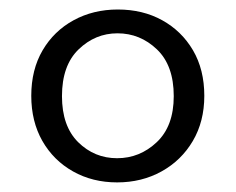

<svg xmlns="http://www.w3.org/2000/svg" viewBox="-20 -729 496 404"><path d="M226.5 -345.2Q174.7 -345.2 133.7 -368.3Q92.7 -391.3 69.2 -432.3Q45.8 -473.4 45.8 -527.4Q45.8 -582.5 69.7 -623.2Q93.5 -663.8 134.9 -686.4Q176.3 -709 227.9 -709Q280.5 -709 321.3 -686.4Q362.2 -663.8 386.1 -623.2Q409.9 -582.5 409.9 -527.4Q409.9 -473.4 385.7 -432.3Q361.5 -391.3 319.9 -368.3Q278.2 -345.2 226.5 -345.2ZM226.4 -396.1Q274.1 -396.1 309.8 -429.8Q345.6 -463.6 345.6 -526.7Q345.6 -591.3 310.2 -625.1Q274.8 -658.9 227.2 -658.9Q180.4 -658.9 145.4 -625.1Q110.4 -591.3 110.4 -526.7Q110.4 -463.6 144.5 -429.8Q178.7 -396.1 226.4 -396.1Z"/></svg>

Font: Envelope Sans Variable
Style: Regular
Weight: 500
Designer: Andreas Rasmussen / Norman Anderson
Foundry: mail.de GmbH
Version: Version 1.150